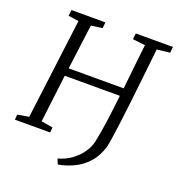

<svg xmlns="http://www.w3.org/2000/svg" viewBox="-158 -871 1077 1166"><g transform="rotate(20 380.0 -288.0)"><path d="M346.5 167 332.5 133Q378.5 121 416.2 94.2Q454 67.5 479.5 31.5Q505 -4.5 513.5 -44Q526.5 -105 537.5 -185.5Q548.5 -266 558 -354H202L164.5 -46L239.5 -33.5L236.5 0H8.5L11.5 -33.5L84.5 -46L166.5 -694.5L99.5 -704.5L104 -743H323L319 -704.5L246.5 -694.5L209 -404.5H564.5Q572.5 -479.5 580.2 -553.5Q588 -627.5 596 -695L515 -704.5L519.5 -743H759.5L755.5 -704.5L672 -695Q661.5 -597.5 651.5 -506.8Q641.5 -416 632.5 -337Q623.5 -258 615.2 -195.8Q607 -133.5 600.8 -92.8Q594.5 -52 590.5 -37Q571 28.5 532.8 70.5Q494.5 112.5 445.8 135.5Q397 158.5 346.5 167Z"/></g></svg>

Font: Merriweather 28pt Light
Style: Italic
Weight: 300
Italic angle: -7.8°
Version: Version 2.101